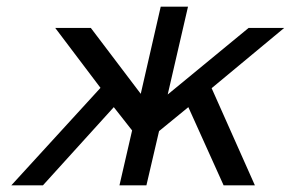

<svg xmlns="http://www.w3.org/2000/svg" viewBox="-20 -557 874 577"><path d="M14 0 282 -293 146 -473H253L403 -275L463 -537H545L484 -273L727 -473H834L616 -292L746 0H652L546 -235L458 -163L420 0H339L377 -165L322 -235L109 0Z"/></svg>

Font: Coval
Style: Book Italic
Weight: 350
Foundry: Context Ltd
Version: Version 001.000